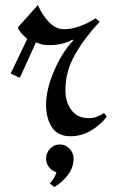

<svg xmlns="http://www.w3.org/2000/svg" viewBox="-20 -541 480 775"><path d="M166 -118Q166 -64 189.5 -27.5Q213 9 265 9Q307 9 345.5 -13Q384 -35 411 -70L400 -85Q369 -64 339 -64Q292 -64 268 -97Q244 -130 244 -177Q244 -253 283 -321Q322 -389 382 -453L366 -467Q296 -423 238 -423Q204 -423 176 -453.5Q148 -484 133 -521L52 -430Q59 -410 90 -384L23 -244L60 -227L125 -370Q142 -363 153 -361Q164 -359 183 -359Q232 -359 273 -381L276 -378Q231 -331 198.5 -255.5Q166 -180 166 -118ZM221 42Q199 42 182.5 59Q166 76 166 99Q166 118 177.5 133.5Q189 149 208 154Q201 179 181 199L199 214Q233 194 255 164Q277 134 277 99Q277 76 260.5 59Q244 42 221 42Z"/></svg>

Font: Amita
Style: Regular
Weight: 400
Designer: Eduardo Rodriguez Tunni, Modular Infotech, Brian J. Bonislawsky
Foundry: Eduardo Rodriguez Tunni, Modular Infotech, Brian J. Bonislawsky
Version: Version 1.004